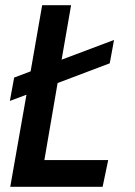

<svg xmlns="http://www.w3.org/2000/svg" viewBox="-20 -720 522 740"><path d="M19.5 0 82 -355 18 -331 34.5 -421 98 -445 142.5 -700H254L217.5 -490L419.5 -566L403 -476L202 -400L151 -103H397L375.5 0Z"/></svg>

Font: Cabin Condensed SemiBold
Style: Italic
Weight: 600
Width: 3
Italic angle: -10°
Designer: Pablo Impallari
Foundry: Pablo Impallari. http://www.impallari.com Igino Marini. http://www.ikern.com
Version: Version 3.001; ttfautohint (v1.8.3)